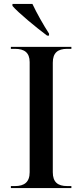

<svg xmlns="http://www.w3.org/2000/svg" viewBox="-20 -951 416 971"><path d="M218 -771H228V-781C200 -824 165 -886 144 -931H43V-921C73 -886 163 -812 218 -771ZM35 0H341V-10H320C272 -10 247 -30 247 -80V-634C247 -684 272 -704 320 -704H341V-714H35V-704H56C103 -704 130 -685 130 -637V-80C130 -30 103 -10 56 -10H35Z"/></svg>

Font: Noto Serif Display Medium
Style: Regular
Weight: 500
Designer: Monotype Design Team
Foundry: Monotype Imaging Inc.
Version: Version 2.009